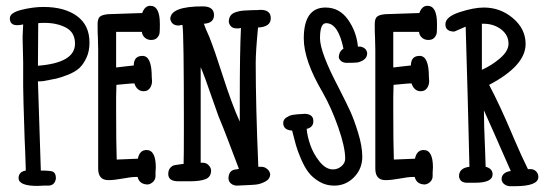

<svg xmlns="http://www.w3.org/2000/svg" viewBox="-20 -638 1901 663"><path d="M111 -357 121 -49H135Q153 -48 159 -46.5Q165 -45 169 -39.5Q173 -34 173 -21Q169 3 146 3H131Q128 3 120 3.5Q112 4 109 4Q46 4 44 -22Q44 -45 69 -49V-54Q67 -122 65 -159Q60 -311 60 -341V-423Q60 -437 59 -466Q58 -495 58 -510Q58 -520 60 -554L57 -553Q47 -551 39 -551Q14 -551 14 -575Q14 -594 54 -604Q94 -614 130 -614Q203 -614 246 -582.5Q289 -551 289 -491Q289 -461 278.5 -438.5Q268 -416 254 -403Q240 -390 215 -380Q190 -370 174 -366.5Q158 -363 130 -358Q122 -357 111 -357ZM112 -558 111 -411Q239 -421 239 -487Q239 -526 208 -542.5Q177 -559 134 -559Q119 -559 112 -558Z M383 -87 456 -90Q462 -120 486 -120Q518 -120 518 -60Q518 -57 517.5 -51Q517 -45 517 -43V-30Q517 -19 509.5 -11Q502 -3 491 -1Q465 -1 457 -21L455 -27H449Q433 -27 401 -21Q374 -16 354 -16Q319 -16 319 -56V-466Q319 -474 318.5 -488Q318 -502 318 -509Q317 -521 317 -554Q317 -573 324.5 -580Q332 -587 353 -589Q373 -590 412 -591Q451 -592 471 -593Q480 -618 499 -618Q532 -618 532 -556V-548Q532 -532 531 -524Q530 -516 523 -508Q516 -500 502 -500Q489 -500 480 -508Q471 -516 470 -528H381V-405Q391 -406 411 -408.5Q431 -411 442 -412V-416Q444 -445 472 -445Q504 -445 504 -373Q504 -370 504.5 -365Q505 -360 505 -358Q505 -344 497.5 -333.5Q490 -323 476 -323Q453 -323 444 -350Q434 -350 414 -348Q394 -346 382 -345Q382 -338 381.5 -324Q381 -310 381 -303V-253Q381 -145 383 -87Z M673 -406V-76H681Q692 -76 700 -68Q708 -60 709 -50Q709 -27 690 -19.5Q671 -12 636 -12H596Q561 -12 561 -37Q561 -51 568 -58.5Q575 -66 582 -67.5Q589 -69 605 -71L614 -72Q615 -89 615 -206Q615 -526 610 -552Q609 -552 606 -551.5Q603 -551 602 -551L600 -550Q598 -550 596 -550Q573 -550 568 -572Q568 -616 680 -616Q719 -616 719 -586Q719 -558 684 -556Q688 -543 703 -510Q722 -462 749 -377Q781 -277 808 -218V-301Q808 -457 812 -541H808L806 -540Q804 -540 803 -540H797Q775 -540 770 -562Q770 -576 776.5 -584.5Q783 -593 797 -597Q811 -601 821.5 -601.5Q832 -602 852 -603Q871 -603 880 -604Q915 -604 915 -575Q915 -545 871 -543Q863 -460 863 -420Q863 -274 872 -62H883Q893 -62 902 -55Q911 -48 913 -37Q913 -20 896 -11Q879 -2 862.5 -0.5Q846 1 818 2Q814 2 808 2.5Q802 3 799 3Q787 3 778.5 -3.5Q770 -10 769 -21Q769 -51 795 -53Q799 -53 805 -55L767 -155Q763 -166 751.5 -195Q740 -224 734 -238L710 -306Q688 -371 673 -406Z M1216 -477H1225Q1245 -473 1248 -455Q1248 -439 1235.5 -431Q1223 -423 1211.5 -422Q1200 -421 1178 -421Q1156 -421 1150 -439Q1150 -460 1166 -470Q1148 -558 1106 -558Q1085 -558 1085 -506Q1085 -458 1148 -338Q1175 -285 1188.5 -256Q1202 -227 1216.5 -180Q1231 -133 1231 -97Q1231 -55 1202.5 -26Q1174 3 1134 3Q1106 3 1083 -10.5Q1060 -24 1046 -42Q1032 -60 1019.5 -89Q1007 -118 1002 -136.5Q997 -155 990 -182L989 -187Q958 -189 958 -213Q958 -225 968.5 -232Q979 -239 989 -241Q999 -243 1017 -244Q1026 -244 1030 -245Q1062 -245 1062 -220Q1062 -198 1039 -193Q1041 -168 1051.5 -137.5Q1062 -107 1083.5 -80Q1105 -53 1130 -53Q1146 -53 1159 -64Q1172 -75 1172 -90Q1172 -130 1148 -198.5Q1124 -267 1093 -321Q1029 -430 1029 -505Q1029 -612 1104 -612Q1152 -612 1181.5 -570.5Q1211 -529 1216 -477Z M1340 -87 1413 -90Q1419 -120 1443 -120Q1475 -120 1475 -60Q1475 -57 1474.5 -51Q1474 -45 1474 -43V-30Q1474 -19 1466.5 -11Q1459 -3 1448 -1Q1422 -1 1414 -21L1412 -27H1406Q1390 -27 1358 -21Q1331 -16 1311 -16Q1276 -16 1276 -56V-466Q1276 -474 1275.5 -488Q1275 -502 1275 -509Q1274 -521 1274 -554Q1274 -573 1281.5 -580Q1289 -587 1310 -589Q1330 -590 1369 -591Q1408 -592 1428 -593Q1437 -618 1456 -618Q1489 -618 1489 -556V-548Q1489 -532 1488 -524Q1487 -516 1480 -508Q1473 -500 1459 -500Q1446 -500 1437 -508Q1428 -516 1427 -528H1338V-405Q1348 -406 1368 -408.5Q1388 -411 1399 -412V-416Q1401 -445 1429 -445Q1461 -445 1461 -373Q1461 -370 1461.5 -365Q1462 -360 1462 -358Q1462 -344 1454.5 -333.5Q1447 -323 1433 -323Q1410 -323 1401 -350Q1391 -350 1371 -348Q1351 -346 1339 -345Q1339 -338 1338.5 -324Q1338 -310 1338 -303V-253Q1338 -145 1340 -87Z M1588 -546 1549 -529Q1518 -529 1518 -554Q1518 -580 1567 -596Q1616 -612 1651 -612Q1708 -612 1751.5 -575Q1795 -538 1795 -486Q1795 -411 1669 -345Q1706 -275 1750 -171L1752 -166Q1782 -96 1803 -54H1812Q1824 -54 1831.5 -46Q1839 -38 1839 -27Q1839 5 1757 5H1742Q1731 5 1722 -1.5Q1713 -8 1712 -19Q1712 -41 1740 -47H1744L1714 -115Q1709 -126 1686.5 -177.5Q1664 -229 1651 -257Q1651 -211 1655 -121L1657 -62Q1660 -61 1661 -61Q1681 -54 1681 -36Q1681 -7 1621 -7H1593Q1568 -7 1565 -29Q1565 -58 1601 -62Q1601 -64 1595 -303Q1592 -398 1588 -546ZM1650 -556H1644V-397Q1678 -412 1707 -437Q1736 -462 1736 -487Q1736 -517 1710.5 -536.5Q1685 -556 1650 -556Z"/></svg>

Font: Because We Build
Style: Regular
Weight: 400
Designer: Liz Wetzel, Aaron Williamson, Russ McMullin
Foundry: Red Hat
Version: Version 1.000